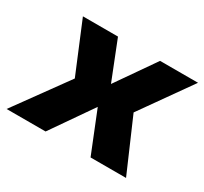

<svg xmlns="http://www.w3.org/2000/svg" viewBox="-148 -651 858 806"><g transform="rotate(30 281.5 -248.5)"><path d="M430 -254 540 0H368L288 -199L150 0H-39L145 -254L44 -497H214L288 -310L418 -497H602Z"/></g></svg>

Font: Exo 2.0 Extra Bold
Style: Italic
Weight: 800
Italic angle: -8°
Designer: Natanael Gama
Version: Version 1.001;PS 001.001;hotconv 1.0.70;makeotf.lib2.5.58329